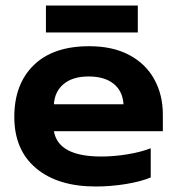

<svg xmlns="http://www.w3.org/2000/svg" viewBox="-20 -663 644 698"><path d="M147 -643H481V-545H147ZM32 -238Q32 -357 102.5 -426Q173 -495 304 -495Q390 -495 450 -463Q510 -431 541 -374.5Q572 -318 572 -247V-186H176Q192 -94 348 -94Q394 -94 443 -102Q492 -110 528 -124V-18Q493 -3 438 6Q383 15 328 15Q190 15 111 -51.5Q32 -118 32 -238ZM429 -284Q426 -332 393 -358.5Q360 -385 302 -385Q245 -385 212 -358Q179 -331 176 -284Z"/></svg>

Font: Prompt SemiBold
Style: Regular
Weight: 600
Designer: Katatrad Team
Foundry: CadsonDemak
Version: Version 1.000